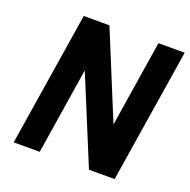

<svg xmlns="http://www.w3.org/2000/svg" viewBox="-125 -821 932 942"><g transform="rotate(20 341.0 -350.0)"><path d="M545 -700 474 -250 289 -700H155L44 0H180L251 -451L437 0H571L682 -700Z"/></g></svg>

Font: Arthouse Owned
Style: Bold Italic
Weight: 700
Italic angle: -10°
Designer: Jeremy Tribby
Foundry: Tribby Type
Version: Version 1.000;PS 001.000;hotconv 1.0.88;makeotf.lib2.5.64775